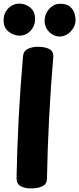

<svg xmlns="http://www.w3.org/2000/svg" viewBox="-27 -1030 440 1067"><path d="M101 -717Q103 -746 127 -758Q151 -770 183 -770Q224 -770 248 -757Q272 -744 269 -712Q255 -548 246 -375.5Q237 -203 234 -37Q233 -6 207.5 5.5Q182 17 145 17Q111 17 87.5 4.5Q64 -8 65 -45Q68 -205 77 -377Q86 -549 101 -717ZM83 -832Q48 -832 20.5 -854.5Q-7 -877 -7 -916Q-7 -946 6 -967Q19 -988 39 -999Q59 -1010 80 -1010Q114 -1010 141 -988Q168 -966 168 -924Q168 -899 156.5 -878Q145 -857 125.5 -844.5Q106 -832 83 -832ZM304 -827Q272 -827 246.5 -852.5Q221 -878 221 -915Q221 -936 231 -957.5Q241 -979 261 -994Q281 -1009 308 -1009Q344 -1009 362.5 -992.5Q381 -976 387 -955.5Q393 -935 393 -920Q393 -896 380.5 -874.5Q368 -853 347.5 -840Q327 -827 304 -827Z"/></svg>

Font: Playpen Sans Arabic
Style: Bold
Weight: 700
Version: Version 2.000